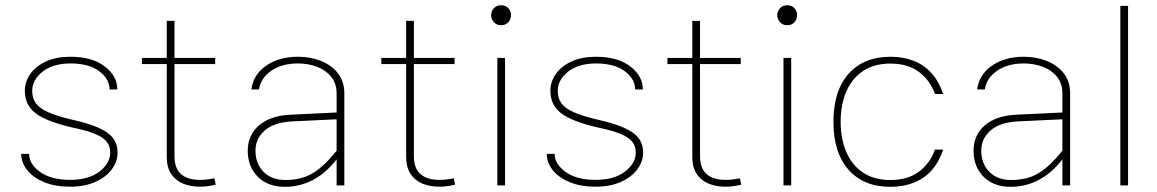

<svg xmlns="http://www.w3.org/2000/svg" viewBox="-20 -703 4386 728"><path d="M247.1 -487.8Q193.8 -487.8 155 -470.2Q116.2 -452.6 95.2 -423.1Q74.2 -393.6 74.2 -358.4Q74.2 -305.2 114.5 -273.9Q154.8 -242.7 253.4 -219.7Q308.1 -208.5 339.6 -195.6Q371.1 -182.6 384.5 -165.8Q397.9 -148.9 397.9 -125Q397.9 -83.5 356.7 -52.2Q315.4 -21 245.6 -21Q173.8 -21 132.1 -51Q90.3 -81.1 90.3 -119.6H60.5Q60.5 -86.4 83 -58.1Q105.5 -29.8 147 -12.5Q188.5 4.9 245.1 4.9Q300.3 4.9 340.8 -12.9Q381.3 -30.8 403.6 -60.5Q425.8 -90.3 425.8 -125Q425.8 -156.7 408.4 -179.4Q391.1 -202.1 352.1 -219.2Q313 -236.3 248 -250.5Q193.4 -263.7 161.4 -278.1Q129.4 -292.5 115.7 -311.8Q102.1 -331.1 102.1 -358.4Q102.1 -399.9 141.4 -431.2Q180.7 -462.4 247.6 -462.4Q317.4 -462.4 356.4 -432.9Q395.5 -403.3 395.5 -363.8H424.8Q424.8 -414.6 377.2 -451.2Q329.6 -487.8 247.1 -487.8Z M793 -26.9Q784.2 -24.9 768.6 -22.9Q752.9 -21 737.3 -21Q691.9 -21 666.7 -42.7Q641.6 -64.5 641.6 -110.8V-624H612.3V-108.9Q612.3 -68.8 628.9 -43.7Q645.5 -18.6 674.1 -6.8Q702.6 4.9 738.3 4.9Q753.9 4.9 769 2.7Q784.2 0.5 797.9 -2.9ZM518.1 -460H795.9V-483.4H518.1Z M1285.6 -349.1Q1285.6 -394 1261.7 -424.8Q1237.8 -455.6 1197.8 -471.7Q1157.7 -487.8 1109.9 -487.8Q1038.1 -487.8 989.3 -454.1Q940.4 -420.4 933.1 -363.8H961.9Q969.2 -408.2 1009.5 -435.3Q1049.8 -462.4 1109.4 -462.4Q1149.4 -462.4 1182.9 -449.5Q1216.3 -436.5 1236.3 -411.1Q1256.3 -385.7 1256.3 -349.1V-91.8V0H1285.6ZM1284.7 -140.1 1272.5 -151.9Q1235.8 -104 1204.1 -75Q1172.4 -45.9 1138.9 -33.2Q1105.5 -20.5 1063 -20.5Q1009.8 -20.5 979.2 -51.5Q948.7 -82.5 948.7 -131.8Q948.7 -178.2 984.4 -208.7Q1020 -239.3 1087.9 -242.7L1273.4 -251.5V-277.3L1082 -268.1Q1028.8 -265.6 992.7 -247.6Q956.5 -229.5 938 -199.7Q919.4 -169.9 919.4 -131.8Q919.4 -70.8 957.5 -32.7Q995.6 5.4 1060.5 5.4Q1126 5.4 1182.4 -29.8Q1238.8 -64.9 1284.7 -140.1Z M1700.7 -26.9Q1691.9 -24.9 1676.3 -22.9Q1660.6 -21 1645 -21Q1599.6 -21 1574.5 -42.7Q1549.3 -64.5 1549.3 -110.8V-624H1520V-108.9Q1520 -68.8 1536.6 -43.7Q1553.2 -18.6 1581.8 -6.8Q1610.4 4.9 1646 4.9Q1661.6 4.9 1676.8 2.7Q1691.9 0.5 1705.6 -2.9ZM1425.8 -460H1703.6V-483.4H1425.8Z M1842.3 -645.5Q1842.3 -629.9 1852.8 -618.7Q1863.3 -607.4 1879.9 -607.4Q1897 -607.4 1907.2 -618.7Q1917.5 -629.9 1917.5 -645.5Q1917.5 -661.1 1907.2 -672.1Q1897 -683.1 1879.9 -683.1Q1863.3 -683.1 1852.8 -672.1Q1842.3 -661.1 1842.3 -645.5ZM1865.7 -483.4V0H1895V-483.4Z M2239.7 -487.8Q2186.5 -487.8 2147.7 -470.2Q2108.9 -452.6 2087.9 -423.1Q2066.9 -393.6 2066.9 -358.4Q2066.9 -305.2 2107.2 -273.9Q2147.5 -242.7 2246.1 -219.7Q2300.8 -208.5 2332.3 -195.6Q2363.8 -182.6 2377.2 -165.8Q2390.6 -148.9 2390.6 -125Q2390.6 -83.5 2349.4 -52.2Q2308.1 -21 2238.3 -21Q2166.5 -21 2124.8 -51Q2083 -81.1 2083 -119.6H2053.2Q2053.2 -86.4 2075.7 -58.1Q2098.1 -29.8 2139.6 -12.5Q2181.2 4.9 2237.8 4.9Q2293 4.9 2333.5 -12.9Q2374 -30.8 2396.2 -60.5Q2418.5 -90.3 2418.5 -125Q2418.5 -156.7 2401.1 -179.4Q2383.8 -202.1 2344.7 -219.2Q2305.7 -236.3 2240.7 -250.5Q2186 -263.7 2154.1 -278.1Q2122.1 -292.5 2108.4 -311.8Q2094.7 -331.1 2094.7 -358.4Q2094.7 -399.9 2134 -431.2Q2173.3 -462.4 2240.2 -462.4Q2310.1 -462.4 2349.1 -432.9Q2388.2 -403.3 2388.2 -363.8H2417.5Q2417.5 -414.6 2369.9 -451.2Q2322.3 -487.8 2239.7 -487.8Z M2785.6 -26.9Q2776.9 -24.9 2761.2 -22.9Q2745.6 -21 2730 -21Q2684.6 -21 2659.4 -42.7Q2634.3 -64.5 2634.3 -110.8V-624H2605V-108.9Q2605 -68.8 2621.6 -43.7Q2638.2 -18.6 2666.7 -6.8Q2695.3 4.9 2731 4.9Q2746.6 4.9 2761.7 2.7Q2776.9 0.5 2790.5 -2.9ZM2510.7 -460H2788.6V-483.4H2510.7Z M2927.2 -645.5Q2927.2 -629.9 2937.7 -618.7Q2948.2 -607.4 2964.8 -607.4Q2981.9 -607.4 2992.2 -618.7Q3002.4 -629.9 3002.4 -645.5Q3002.4 -661.1 2992.2 -672.1Q2981.9 -683.1 2964.8 -683.1Q2948.2 -683.1 2937.7 -672.1Q2927.2 -661.1 2927.2 -645.5ZM2950.7 -483.4V0H2980V-483.4Z M3356 -487.8Q3254.9 -487.8 3197.5 -423.1Q3140.1 -358.4 3140.1 -241.2Q3140.1 -124 3197.5 -59.3Q3254.9 5.4 3356 5.4Q3405.3 5.4 3444.8 -10.3Q3484.4 -25.9 3512.5 -57.4Q3540.5 -88.9 3556.2 -135.7H3524.9Q3508.3 -86.4 3466.1 -53.5Q3423.8 -20.5 3356 -20.5Q3293.9 -20.5 3252 -48.8Q3210 -77.1 3188.7 -127Q3167.5 -176.8 3167.5 -241.2Q3167.5 -305.7 3188.7 -355.5Q3210 -405.3 3252 -433.6Q3293.9 -461.9 3356 -461.9Q3423.8 -461.9 3466.1 -429Q3508.3 -396 3524.9 -346.7H3556.2Q3540.5 -393.6 3512.5 -425Q3484.4 -456.5 3444.8 -472.2Q3405.3 -487.8 3356 -487.8Z M4037.6 -349.1Q4037.6 -394 4013.7 -424.8Q3989.7 -455.6 3949.7 -471.7Q3909.7 -487.8 3861.8 -487.8Q3790 -487.8 3741.2 -454.1Q3692.4 -420.4 3685.1 -363.8H3713.9Q3721.2 -408.2 3761.5 -435.3Q3801.8 -462.4 3861.3 -462.4Q3901.4 -462.4 3934.8 -449.5Q3968.3 -436.5 3988.3 -411.1Q4008.3 -385.7 4008.3 -349.1V-91.8V0H4037.6ZM4036.6 -140.1 4024.4 -151.9Q3987.8 -104 3956.1 -75Q3924.3 -45.9 3890.9 -33.2Q3857.4 -20.5 3814.9 -20.5Q3761.7 -20.5 3731.2 -51.5Q3700.7 -82.5 3700.7 -131.8Q3700.7 -178.2 3736.3 -208.7Q3772 -239.3 3839.8 -242.7L4025.4 -251.5V-277.3L3834 -268.1Q3780.8 -265.6 3744.6 -247.6Q3708.5 -229.5 3689.9 -199.7Q3671.4 -169.9 3671.4 -131.8Q3671.4 -70.8 3709.5 -32.7Q3747.6 5.4 3812.5 5.4Q3877.9 5.4 3934.3 -29.8Q3990.7 -64.9 4036.6 -140.1Z M4257.3 0V-680.7H4228V0Z"/></svg>

Font: Estedad-FD VF
Style: Regular
Weight: 100
Designer: Amin Abedi
Version: Version 7.3